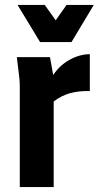

<svg xmlns="http://www.w3.org/2000/svg" viewBox="-20 -756 399 776"><path d="M48 -525H182L195 -453Q222 -493 262.5 -515Q303 -537 343 -537V-388Q298 -389 263.5 -379.5Q229 -370 197 -346V0H60V-401Q60 -422 58.5 -438Q57 -454 54 -476ZM359 -736 269 -586H142L51 -736H161L205 -674L249 -736Z"/></svg>

Font: Radio Canada Condensed
Style: Bold
Weight: 700
Width: 3
Designer: Charles Daoud, Etienne Aubert Bonn, Alexandre Saumier Demers, Jacques Le Bailly
Foundry: Radio-Canada
Version: Version 2.104; ttfautohint (v1.8.4.7-5d5b);gftools[0.9.28.de